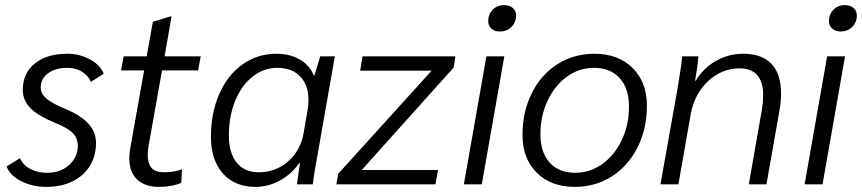

<svg xmlns="http://www.w3.org/2000/svg" viewBox="-20 -720 3367 750"><path d="M6 -70 58 -102Q70 -75 98.5 -60Q127 -45 164 -45Q216 -45 250 -75.5Q284 -106 284 -151Q284 -180 264.5 -200Q245 -220 196 -240Q129 -267 99 -297.5Q69 -328 69 -369Q69 -434 116 -472Q163 -510 243 -510Q291 -510 331.5 -488Q372 -466 385 -432L335 -400Q323 -427 298.5 -441Q274 -455 242 -455Q196 -455 167.5 -433.5Q139 -412 139 -378Q139 -354 162 -334.5Q185 -315 241 -292Q299 -267 327 -235Q355 -203 355 -161Q355 -111 331 -72Q307 -33 263 -11.5Q219 10 161 10Q106 10 61.5 -13Q17 -36 6 -70Z M485 -103Q485 -114 489 -142L543 -445H453L463 -500H553L577 -635L646 -656H650L623 -500H764L754 -445H613L561 -154Q557 -134 557 -114Q557 -81 572 -64Q587 -47 621 -47Q660 -47 691 -59L688 -6Q652 10 601 10Q546 10 515.5 -19Q485 -48 485 -103Z M804 -186Q804 -279 836.5 -353Q869 -427 927.5 -468.5Q986 -510 1060 -510Q1112 -510 1151 -487.5Q1190 -465 1206 -425H1208L1231 -500H1288L1222 -124Q1208 -51 1202 0H1140Q1148 -61 1152 -84H1150Q1119 -40 1073.5 -15Q1028 10 978 10Q897 10 850.5 -42.5Q804 -95 804 -186ZM1166 -200 1181 -287Q1185 -307 1185 -329Q1185 -388 1152.5 -421.5Q1120 -455 1063 -455Q1010 -455 966.5 -420.5Q923 -386 898.5 -325.5Q874 -265 874 -191Q874 -123 904.5 -85Q935 -47 990 -47Q1057 -47 1105.5 -89.5Q1154 -132 1166 -200Z M1301 -41 1666 -444H1387L1396 -500H1759L1752 -456L1393 -56H1691L1681 0H1294Z M1887 -637Q1887 -664 1904.5 -682Q1922 -700 1950 -700Q1970 -700 1983 -689Q1996 -678 1996 -659Q1996 -633 1978 -615Q1960 -597 1932 -597Q1912 -597 1899.5 -608.5Q1887 -620 1887 -637ZM1880 -500H1950L1862 0H1792Z M2021 -193Q2021 -283 2057 -355.5Q2093 -428 2157 -469Q2221 -510 2302 -510Q2395 -510 2451 -454.5Q2507 -399 2507 -307Q2507 -217 2470.5 -144.5Q2434 -72 2370 -31Q2306 10 2225 10Q2132 10 2076.5 -45.5Q2021 -101 2021 -193ZM2437 -304Q2437 -375 2400.5 -415Q2364 -455 2300 -455Q2242 -455 2194.5 -420.5Q2147 -386 2119 -326.5Q2091 -267 2091 -195Q2091 -125 2127 -85Q2163 -45 2227 -45Q2285 -45 2333 -79.5Q2381 -114 2409 -173.5Q2437 -233 2437 -304Z M2627 -376Q2643 -474 2645 -500H2708Q2706 -463 2695 -405H2698Q2727 -454 2776.5 -482Q2826 -510 2883 -510Q2956 -510 2993.5 -470.5Q3031 -431 3031 -355Q3031 -320 3024 -284L2974 0H2905L2955 -285Q2961 -320 2961 -348Q2961 -453 2868 -453Q2823 -453 2782.5 -430Q2742 -407 2714.5 -366Q2687 -325 2678 -273L2630 0H2560Z M3218 -637Q3218 -664 3235.5 -682Q3253 -700 3281 -700Q3301 -700 3314 -689Q3327 -678 3327 -659Q3327 -633 3309 -615Q3291 -597 3263 -597Q3243 -597 3230.5 -608.5Q3218 -620 3218 -637ZM3211 -500H3281L3193 0H3123Z"/></svg>

Font: Sarabun Light
Style: Italic
Weight: 300
Italic angle: -10°
Designer: Suppakit Chalermlarp | Katatrad Co.,Ltd.
Foundry: Cadson Demak Co.,Ltd.
Version: Version 1.000; ttfautohint (v1.6)